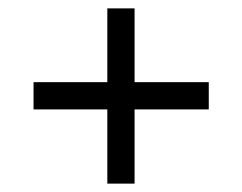

<svg xmlns="http://www.w3.org/2000/svg" viewBox="-20 -555 578 458"><path d="M236 -535H301V-359H478V-294H301V-117H236V-294H60V-359H236Z"/></svg>

Font: Electrolize
Style: Regular
Weight: 400
Designer: Valery Zaveryaev
Foundry: Cyreal (www.cyreal.org)
Version: Version 1.002